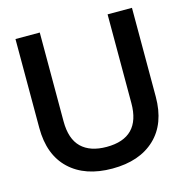

<svg xmlns="http://www.w3.org/2000/svg" viewBox="-107 -822 909 936"><g transform="rotate(-15 347.0 -354.0)"><path d="M53.2 -272V-720.2H175.8V-272Q175.8 -183.1 220 -140.1Q264.2 -97.2 347.2 -97.2Q518.1 -97.2 518.1 -272V-720.2H641.1V-272Q641.1 -135.7 562.7 -61.8Q484.4 12.2 347.2 12.2Q210 12.2 131.6 -61.8Q53.2 -135.7 53.2 -272Z"/></g></svg>

Font: Aspekta 550
Style: Regular
Weight: 550
Designer: Ivo Dolenc
Version: Version 2.000